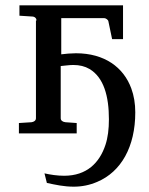

<svg xmlns="http://www.w3.org/2000/svg" viewBox="-20 -501 560 721"><path d="M115 -424V-57C115 -48 107 -43 98 -42L51 -39V0H268V-39L226 -42C216 -43 208 -48 208 -57V-253C220 -254 241 -257 255 -257C279 -257 299 -252 316 -242C370 -210 389 -139 389 -53C389 -16 385 16 376 43C354 110 306 159 221 159C195 159 169 155 147 150L156 186C189 193 220 200 257 200C288 200 317 194 345 182C435 144 488 50 488 -79C488 -112 483 -142 473 -169C444 -248 373 -301 265 -301C248 -301 224 -299 210 -297V-433H371C377 -433 386 -427 387 -421L401 -354H442V-481H53V-442L100 -439C110 -439 117 -433 117 -424Z"/></svg>

Font: Veleka
Style: Regular
Weight: 400
Designer: Stefan Peev, Context Ltd, 2016; SIL International, 1997-2014.
Foundry: Stefan Peev, Context Ltd, 2016
Version: Version 1.000